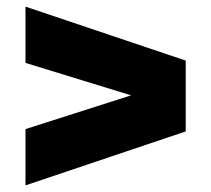

<svg xmlns="http://www.w3.org/2000/svg" viewBox="-20 -670 638 580"><path d="M57 -110V-280L376 -382L57 -480V-650L541 -487V-273Z"/></svg>

Font: Encode Sans Expanded Expanded Black
Style: Regular
Weight: 900
Width: 7
Designer: Multiple Designers
Foundry: Impallari Type
Version: Version 3.000; ttfautohint (v1.8.3) -l 8 -r 50 -G 200 -x 14 